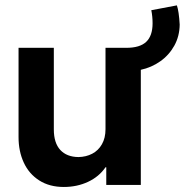

<svg xmlns="http://www.w3.org/2000/svg" viewBox="-20 -706 706 733"><path d="M50.8 -182.6V-523.4H185.5V-211.9Q185.5 -160.2 210.2 -133.5Q234.9 -106.9 279.3 -106.4Q308.6 -106.9 332 -119.1Q355.5 -131.3 369.1 -155.3Q382.8 -179.2 382.8 -212.9V-523.4H461.9Q514.2 -523.4 538.3 -546.4Q562.5 -569.3 562.5 -617.2Q562.5 -643.1 557.6 -667L655.3 -685.5Q663.1 -662.6 666 -612.3Q665.5 -567.9 645.5 -531.7Q625.5 -495.6 591.8 -471.9Q558.1 -448.2 517.6 -439.5V0H385.7V-67.4H382.8Q357.9 -31.2 315.9 -11.7Q273.9 7.8 223.6 7.8Q168.9 7.8 129.9 -17.1Q90.8 -42 70.8 -85.2Q50.8 -128.4 50.8 -182.6Z"/></svg>

Font: Reddit Sans Chocolate
Style: Bold
Weight: 700
Designer: Stephen Hutchings
Foundry: Reddit
Version: Version 1.011